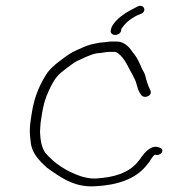

<svg xmlns="http://www.w3.org/2000/svg" viewBox="-20 -653 616 670"><path d="M402.3 -545 403.1 -550C404.1 -556 419.6 -572 423.2 -576L439.1 -588C444.8 -592 451.4 -596 460 -600L475 -606C493.7 -617 479.7 -642 457.6 -629L442.4 -621C432.6 -616 423.8 -611 416 -606C399.2 -595 370.4 -571 367.1 -550L366.3 -545C365.2 -538 372.1 -531 382.1 -531C392.1 -531 401.2 -538 402.3 -545ZM361.8 -472H380.8C383.8 -472 387.4 -470 391.1 -468C417 -448 427.2 -418 442.9 -391L449 -379C458.6 -361.8 458.7 -339 471.3 -324C481.3 -305 514.5 -319 504.5 -338C496.5 -353.9 490.6 -373.4 486.1 -392C482.7 -402 475.9 -410 472.5 -420L464.4 -438C458.3 -450 453.5 -458 445.1 -468C434.5 -483 418.5 -508 386.5 -508H366.5C360.5 -508 354.3 -507 348.1 -506C336 -505 322.8 -504 312.4 -501L297.9 -498C279.1 -493 261.7 -484 245.5 -477C233.9 -473 207.1 -455 197.8 -447L184.2 -437C171.6 -427 156.6 -414 146.5 -401C120.3 -362 100.2 -317 91.5 -262L88 -240C84.2 -216 82.7 -194 85.4 -173L87.9 -151C92.6 -124 106.6 -105 124.6 -86L143.8 -68C150 -63 158.2 -58 166.2 -52C200.6 -29 243.8 1 311.5 -3C392.1 -7 450.6 -29 487.2 -71L500.9 -88C503.6 -92 517.4 -116 522.9 -113C532.4 -110 542.4 -116 545.3 -122C550.2 -134 539.9 -138 529.2 -140C503.1 -146 479.1 -114 469.7 -99L457.3 -84C426.9 -50 380.4 -34 313.8 -30C293.6 -29 275.4 -34 262 -38C208.9 -56 167.5 -85 138 -120C124.2 -140 121.1 -165 119.6 -193L120.9 -214C121 -221 122.1 -228 123.2 -235L126.7 -257C131.3 -286 138.4 -312 150.2 -336C161 -360 172.5 -382 191 -398C209.4 -413 219.7 -421 239.9 -435C254.3 -444 261.5 -445 274.6 -452C289.5 -458 309.1 -468 330.1 -468C339.3 -469 351.8 -472 361.8 -472Z"/></svg>

Font: CiSf OpenHand
Style: SquObl
Weight: 400
Foundry: Cannot Into Space Fonts
Version: Version 0.7892